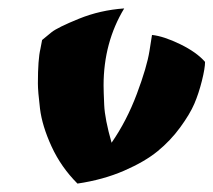

<svg xmlns="http://www.w3.org/2000/svg" viewBox="-20 -428 507 456"><path d="M275 -408Q226 -327 226 -225Q226 -212 227.5 -178.5Q229 -145 245 -89Q281 -141 305 -205Q329 -269 335 -307L341 -345Q369 -342 408 -323Q447 -304 467 -281Q467 -266 459.5 -236Q452 -206 441.5 -181.5Q431 -157 408 -125.5Q385 -94 354.5 -69Q324 -44 274.5 -22.5Q225 -1 164 8Q125 -31 102.5 -80Q80 -129 75 -170Q70 -211 70 -230Q70 -287 76 -312L80 -333Q88 -340 102.5 -351.5Q117 -363 167.5 -383.5Q218 -404 275 -408Z"/></svg>

Font: Ceviche One
Style: Regular
Weight: 400
Version: Version 1.002